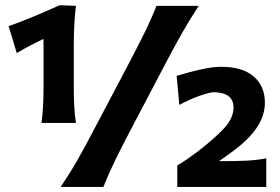

<svg xmlns="http://www.w3.org/2000/svg" viewBox="-20 -736 1104 756"><path d="M143.5 -252Q148 -288 149.8 -321.8Q151.5 -355.5 151.5 -397.5V-526.5Q151.5 -541 151.5 -555Q151.5 -569 151 -583Q126 -571 99.8 -557.2Q73.5 -543.5 46 -527L14 -633Q66.5 -651.5 116.2 -672.5Q166 -693.5 215 -715.5L279 -713Q274 -672 272.2 -631.5Q270.5 -591 270.5 -550V-397.5Q270.5 -355.5 272 -321.8Q273.5 -288 279 -252ZM219 0Q256 -55 286.2 -108Q316.5 -161 352 -229.5L482.5 -477Q519.5 -547.5 546.5 -601.8Q573.5 -656 596 -713H762.5Q725 -656 694.5 -601.8Q664 -547.5 627 -477L497 -229.5Q461 -161 435 -108Q409 -55 387 0ZM678 0V-84.5Q697.5 -96 717.8 -110Q738 -124 756 -137.5Q822.5 -188.5 861 -229.5Q899.5 -270.5 899.5 -313Q899.5 -370.5 824 -373Q806 -373 766.5 -359Q727 -345 686 -323L675.5 -437.5Q696.5 -444 727.8 -452.2Q759 -460.5 791.8 -466.8Q824.5 -473 851 -473Q934 -473 978.5 -435.2Q1023 -397.5 1023 -331.5Q1023 -278.5 988 -228.8Q953 -179 878.5 -127L842.5 -101.5H863Q904.5 -101.5 946.2 -103.2Q988 -105 1028.5 -112.5V0Z"/></svg>

Font: Commissioner Flair
Style: Bold
Weight: 700
Designer: Kostas Bartsokas
Foundry: Kostas Bartsokas
Version: Version 1.000; ttfautohint (v1.8.3)